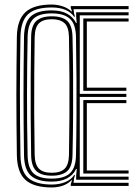

<svg xmlns="http://www.w3.org/2000/svg" viewBox="-20 -827 620 854"><path d="M210 6.8Q131.2 6.8 93.9 -26.2Q56.5 -59.2 55 -135.8Q54 -211.2 53.4 -276.1Q52.8 -341 52.8 -402.1Q52.8 -463.2 53.4 -527Q54 -590.8 55 -664Q56.5 -739.5 93.5 -773.1Q130.5 -806.8 209.8 -806.8Q234.2 -806.8 257.8 -799.2Q281.2 -791.8 297.8 -776.2H300.5L294.8 -791.5V-800H552V-786.2H307.2L309 -768.8L313.5 -752.5H309.5Q296.5 -772.5 270.9 -783.1Q245.2 -793.8 209.8 -793.8Q136.5 -793.8 104.5 -763.4Q72.5 -733 71 -663.8Q70 -603.5 69.4 -545.5Q68.8 -487.5 68.6 -425.8Q68.5 -364 69 -293Q69.5 -222 71 -136Q72 -64 106 -35.1Q140 -6.2 209.8 -6.2Q244.8 -6.2 271 -17.4Q297.2 -28.5 310 -48.8H313.5L309.2 -32.2L307.2 -13.8H552V0H294.8V-8.5L300.5 -25.2H297.8Q281.5 -8.8 258.8 -1Q236 6.8 210 6.8ZM209.8 -19.2Q145.2 -19.2 116.6 -46.4Q88 -73.5 86.8 -136Q85.8 -211.2 85.1 -276.1Q84.5 -341 84.5 -402.1Q84.5 -463.2 85.1 -527Q85.8 -590.8 86.8 -663.8Q88 -726.5 116.5 -753.6Q145 -780.8 209.8 -780.8Q252.2 -780.8 279 -765.6Q305.8 -750.5 318.2 -725H321.2L318.8 -751.8V-772.5H552V-758.8H334.8V-409.5H542V-395.8H334.8V-41.2H552V-27.5H318.8V-48.2L321.5 -75.5H318.5Q306.2 -49 278.9 -34.1Q251.5 -19.2 209.8 -19.2ZM209.8 -32.5Q265.8 -32.5 291.4 -56.6Q317 -80.8 318 -136.5Q319.8 -225 320.2 -308.6Q320.8 -392.2 320.2 -479Q319.8 -565.8 318 -662.8Q317 -720.2 290.5 -743.9Q264 -767.5 209.8 -767.5Q153.5 -767.5 128.6 -743.4Q103.8 -719.2 102.8 -663.2Q101.5 -598.5 100.9 -536.1Q100.2 -473.8 100.1 -410.2Q100 -346.8 100.6 -279.1Q101.2 -211.5 102.8 -136.2Q103.8 -80.8 128.5 -56.6Q153.2 -32.5 209.8 -32.5ZM210.5 -45.5Q163 -45.5 141.1 -66.8Q119.2 -88 118.5 -137.5Q117 -224 116.5 -310.2Q116 -396.5 116.5 -484.2Q117 -572 118.5 -663Q119.2 -714.5 142.4 -734.5Q165.5 -754.5 210.5 -754.5Q257 -754.5 279.2 -733.8Q301.5 -713 302.5 -662.8Q304.5 -577.5 305.1 -494.8Q305.8 -412 305.2 -324.4Q304.8 -236.8 302.5 -137.2Q301.5 -86.2 278.9 -65.9Q256.2 -45.5 210.5 -45.5ZM210.5 -58.5Q249.5 -58.5 267.8 -76.8Q286 -95 286.8 -138.5Q288.2 -226 288.8 -308.8Q289.2 -391.5 288.9 -477.6Q288.5 -563.8 286.8 -661.2Q286 -707.2 266.5 -724.4Q247 -741.5 210.5 -741.5Q172.5 -741.5 153.9 -723.9Q135.2 -706.2 134.2 -662.2Q133 -579.2 132.4 -496.2Q131.8 -413.2 132.1 -325Q132.5 -236.8 134.2 -137.2Q135.2 -95.2 153.2 -76.9Q171.2 -58.5 210.5 -58.5ZM350.5 -55V-382H542V-368.2H366.2V-68.8H552V-55ZM350.5 -423.2V-745H552V-731.2H366.2V-437H542V-423.2Z"/></svg>

Font: Big Shoulders Inline Text Thin
Style: Regular
Weight: 400
Version: Version 2.002